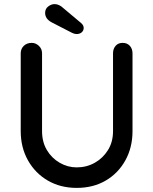

<svg xmlns="http://www.w3.org/2000/svg" viewBox="-20 -910 748 936"><path d="M578 -701Q600 -701 613 -686.5Q626 -672 626 -650V-271Q626 -191 591 -128Q556 -65 495 -29.5Q434 6 354 6Q275 6 213.5 -29.5Q152 -65 116.5 -128Q81 -191 81 -271V-650Q81 -672 96 -686.5Q111 -701 135 -701Q154 -701 169.5 -686.5Q185 -672 185 -650V-271Q185 -218 208.5 -178.5Q232 -139 271 -116.5Q310 -94 354 -94Q402 -94 442 -116.5Q482 -139 506.5 -178.5Q531 -218 531 -271V-650Q531 -672 543.5 -686.5Q556 -701 578 -701ZM353 -744Q348 -744 342.5 -745.5Q337 -747 331 -750L232 -801Q200 -818 200 -847Q200 -867 215 -878.5Q230 -890 246 -890Q258 -890 269 -884.5Q280 -879 288 -871L375 -798Q382 -792 385 -786Q388 -780 388 -774Q388 -761 378.5 -752.5Q369 -744 353 -744Z"/></svg>

Font: Quicksand Light SemiBold
Style: Regular
Weight: 600
Version: Version 3.006